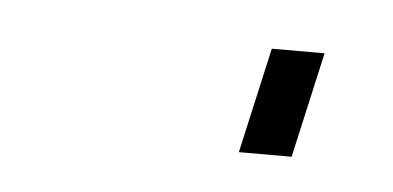

<svg xmlns="http://www.w3.org/2000/svg" viewBox="-25 -382 297 145"><g transform="rotate(5 124.0 -310.0)"><path d="M177 -350H217L199 -270H159Z"/></g></svg>

Font: Panefresco 1wt
Style: Italic
Weight: 250
Version: Version 1.000